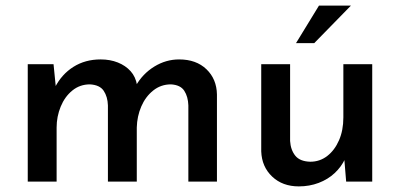

<svg xmlns="http://www.w3.org/2000/svg" viewBox="-20 -648 1427 685"><path d="M171 -419 180 -329 176 -336Q200 -383 242 -409.5Q284 -436 339 -436Q373 -436 400.5 -425Q428 -414 446 -394Q464 -374 469 -344L464 -341Q489 -385 530.5 -410.5Q572 -436 619 -436Q680 -436 716.5 -401Q753 -366 754 -311V0H652V-272Q651 -303 637.5 -324Q624 -345 590 -347Q554 -347 526.5 -325Q499 -303 484 -268Q469 -233 468 -193V0H365V-272Q364 -303 350 -324Q336 -345 301 -347Q265 -347 238 -325Q211 -303 196.5 -267.5Q182 -232 182 -193V0H79V-419Z M1046 17Q988 17 951 -18Q914 -53 912 -108V-419H1015V-145Q1017 -113 1033.5 -92.5Q1050 -72 1087 -71Q1121 -71 1147.5 -91.5Q1174 -112 1189.5 -147.5Q1205 -183 1205 -229V-419H1308V0H1215L1207 -97L1211 -81Q1198 -53 1174 -30.5Q1150 -8 1117 4.5Q1084 17 1046 17ZM1232 -628 1101 -494H1036L1118 -628Z"/></svg>

Font: Josefin Sans Medium
Style: Regular
Weight: 500
Designer: Santiago Orozco
Foundry: Typemade
Version: Version 2.001